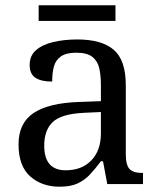

<svg xmlns="http://www.w3.org/2000/svg" viewBox="-20 -695 603 725"><path d="M205 10Q138 10 94 -29Q50 -68 50 -150Q50 -230 106.5 -268Q163 -306 278 -310L361 -313V-373Q361 -409 355 -436.5Q349 -464 329 -480Q309 -496 268 -496Q230 -496 210 -482Q190 -468 183.5 -443.5Q177 -419 177 -387Q135 -387 113.5 -401.5Q92 -416 92 -450Q92 -485 116.5 -506Q141 -527 182 -536.5Q223 -546 272 -546Q364 -546 409.5 -507Q455 -468 455 -373V-114Q455 -72 469 -57Q483 -42 517 -42H520V0H385L369 -86H361Q340 -58 320 -36.5Q300 -15 273.5 -2.5Q247 10 205 10ZM228 -52Q289 -52 325 -89.5Q361 -127 361 -191V-272L297 -269Q212 -265 179.5 -234.5Q147 -204 147 -145Q147 -52 228 -52ZM126 -616V-675H416V-616Z"/></svg>

Font: Noto Serif Ahom
Style: Regular
Weight: 400
Designer: Monotype Design Team
Foundry: Monotype Imaging Inc.
Version: Version 2.007; ttfautohint (v1.8.4.7-5d5b)